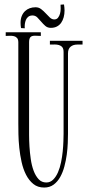

<svg xmlns="http://www.w3.org/2000/svg" viewBox="-20 -843 394 870"><path d="M354 -641.1H330.1Q311.5 -641.1 299.8 -631.3Q288.1 -621.6 288.1 -601.1V-236.8Q288.1 -219.2 287.1 -194.3Q286.1 -169.4 282.5 -142.3Q278.8 -115.2 271.7 -88.6Q264.6 -62 252.7 -40.8Q240.7 -19.5 222.9 -6.3Q205.1 6.8 180.2 6.8Q150.9 6.8 131.1 -9.3Q111.3 -25.4 98.1 -51Q85 -76.7 77.9 -108.6Q70.8 -140.6 67.4 -173.1Q64 -205.6 63.5 -234.9Q63 -264.2 63 -284.2V-650.9Q63 -664.1 57.6 -670.4Q52.2 -676.8 43.7 -679Q35.2 -681.2 25.1 -680.9Q15.1 -680.7 5.9 -680.2V-696.8H165V-680.2Q158.2 -680.2 151.6 -680.7Q145 -681.2 138.2 -681.2Q123 -681.2 117.4 -674.1Q111.8 -667 111.8 -651.9V-269Q111.8 -255.4 111.8 -231.4Q111.8 -207.5 113.5 -179.4Q115.2 -151.4 119.4 -122.3Q123.5 -93.3 132.3 -69.6Q141.1 -45.9 155 -31Q168.9 -16.1 189.9 -16.1Q208 -16.1 220.9 -29.1Q233.9 -42 242.7 -62.3Q251.5 -82.5 256.6 -107.4Q261.7 -132.3 264.2 -157Q266.6 -181.6 267.3 -202.9Q268.1 -224.1 268.1 -236.8V-606.9Q268.1 -622.1 262.2 -629.2Q256.3 -636.2 247.1 -638.9Q237.8 -641.6 227.1 -641.4Q216.3 -641.1 206.1 -641.1V-658.2H354ZM270 -822.8Q271 -815.9 271.7 -809.3Q272.5 -802.7 272.5 -795.9Q272.5 -779.3 268.6 -764.9Q264.6 -750.5 257.1 -739.7Q249.5 -729 237.8 -722.9Q226.1 -716.8 210.4 -716.8Q195.3 -716.8 185.3 -725.6Q175.3 -734.4 166.5 -744.9Q157.7 -755.4 148.9 -764.2Q140.1 -772.9 127.4 -772.9Q115.7 -772.9 108.4 -767.3Q101.1 -761.7 97.4 -752.9Q93.8 -744.1 92.5 -733.9Q91.3 -723.6 92.3 -714.8L75.2 -715.8Q74.2 -722.2 73.7 -728Q73.2 -733.9 73.2 -739.7Q73.2 -757.3 78.6 -770.5Q84 -783.7 93.3 -792.5Q102.5 -801.3 114.7 -805.7Q127 -810.1 141.1 -810.1Q155.8 -810.1 166.7 -801.5Q177.7 -793 187.3 -782.5Q196.8 -772 206.1 -763.4Q215.3 -754.9 226.1 -754.9Q236.8 -754.9 242.9 -762.7Q249 -770.5 252 -781.2Q254.9 -792 254.9 -803.2Q254.9 -814.5 254.4 -821.8Z"/></svg>

Font: Bigelow Rules
Style: Regular
Weight: 400
Designer: Astigmatic (AOETI)
Foundry: Astigmatic (AOETI)
Version: Version 1.001